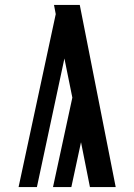

<svg xmlns="http://www.w3.org/2000/svg" viewBox="-20 -755 540 775"><path d="M55 0 205 -698 198 -735H302L447 0H343L307 -181L268 0H194L272 -361L240 -519L129 0Z"/></svg>

Font: Iosevka Algr
Style: Bold
Weight: 700
Monospace: yes
Designer: Belleve Invis
Foundry: Belleve Invis
Version: Version 26.0.2; ttfautohint (v1.8.3)